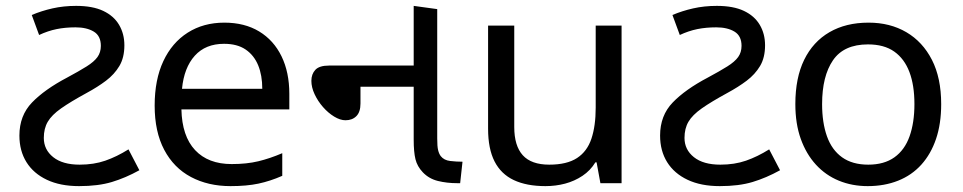

<svg xmlns="http://www.w3.org/2000/svg" viewBox="-20 -623 3275 653"><path d="M249 10Q185 10 139.5 -11.5Q94 -33 70 -71.5Q46 -110 46 -162Q46 -230 89 -274.5Q132 -319 208 -359Q249 -381 274.5 -397Q300 -413 311.5 -429Q323 -445 323 -467Q323 -501 299 -515.5Q275 -530 237 -530Q202 -530 172.5 -524Q143 -518 113 -504L88 -572Q121 -586 158.5 -594.5Q196 -603 239 -603Q295 -603 331 -586Q367 -569 385 -538.5Q403 -508 403 -469Q403 -427 386 -398.5Q369 -370 340.5 -348.5Q312 -327 275 -307Q220 -277 188 -254.5Q156 -232 142.5 -209Q129 -186 129 -154Q129 -114 161 -88.5Q193 -63 251 -63Q299 -63 338 -76.5Q377 -90 417 -115L454 -44Q407 -18 360.5 -4Q314 10 249 10Z M743 -546Q812 -546 861.5 -516Q911 -486 937.5 -431.5Q964 -377 964 -304V-251H597Q599 -160 643.5 -112.5Q688 -65 768 -65Q819 -65 858.5 -74.5Q898 -84 940 -102V-25Q899 -7 859 1.5Q819 10 764 10Q688 10 629.5 -21Q571 -52 538.5 -113.5Q506 -175 506 -264Q506 -352 535.5 -415Q565 -478 618.5 -512Q672 -546 743 -546ZM742 -474Q679 -474 642.5 -433.5Q606 -393 599 -321H872Q872 -367 858 -401Q844 -435 815.5 -454.5Q787 -474 742 -474Z M1535 0Q1500 0 1469.5 -7.5Q1439 -15 1418 -37Q1399 -57 1393 -81.5Q1387 -106 1387 -148V-603L1467 -592V-152Q1467 -125 1470 -112.5Q1473 -100 1479 -92Q1490 -78 1511 -75.5Q1532 -73 1553 -73L1545 0ZM1155 -214Q1137 -214 1116.5 -226.5Q1096 -239 1078.5 -259Q1061 -279 1050 -302.5Q1039 -326 1039 -348Q1039 -371 1052.5 -385.5Q1066 -400 1099 -400H1423V-328H1206V-271Q1206 -242 1192 -228Q1178 -214 1155 -214Z M2094 -536V0H2022L2009 -71H2005Q1988 -43 1961 -25Q1934 -7 1902 1.5Q1870 10 1835 10Q1771 10 1727.5 -10.5Q1684 -31 1662 -74Q1640 -117 1640 -185V-536H1729V-191Q1729 -127 1758 -95Q1787 -63 1848 -63Q1908 -63 1942.5 -85.5Q1977 -108 1991.5 -151.5Q2006 -195 2006 -257V-536Z M2428 10Q2364 10 2318.5 -11.5Q2273 -33 2249 -71.5Q2225 -110 2225 -162Q2225 -230 2268 -274.5Q2311 -319 2387 -359Q2428 -381 2453.5 -397Q2479 -413 2490.5 -429Q2502 -445 2502 -467Q2502 -501 2478 -515.5Q2454 -530 2416 -530Q2381 -530 2351.5 -524Q2322 -518 2292 -504L2267 -572Q2300 -586 2337.5 -594.5Q2375 -603 2418 -603Q2474 -603 2510 -586Q2546 -569 2564 -538.5Q2582 -508 2582 -469Q2582 -427 2565 -398.5Q2548 -370 2519.5 -348.5Q2491 -327 2454 -307Q2399 -277 2367 -254.5Q2335 -232 2321.5 -209Q2308 -186 2308 -154Q2308 -114 2340 -88.5Q2372 -63 2430 -63Q2478 -63 2517 -76.5Q2556 -90 2596 -115L2633 -44Q2586 -18 2539.5 -4Q2493 10 2428 10Z M3181 -269Q3181 -202 3163.5 -150.5Q3146 -99 3113.5 -63Q3081 -27 3034.5 -8.5Q2988 10 2931 10Q2878 10 2833 -8.5Q2788 -27 2755 -63Q2722 -99 2703.5 -150.5Q2685 -202 2685 -269Q2685 -358 2715 -419.5Q2745 -481 2801 -513.5Q2857 -546 2934 -546Q3007 -546 3062.5 -513.5Q3118 -481 3149.5 -419.5Q3181 -358 3181 -269ZM2776 -269Q2776 -206 2792.5 -159.5Q2809 -113 2844 -88Q2879 -63 2933 -63Q2987 -63 3022 -88Q3057 -113 3073.5 -159.5Q3090 -206 3090 -269Q3090 -333 3073 -378Q3056 -423 3021.5 -447.5Q2987 -472 2932 -472Q2850 -472 2813 -418Q2776 -364 2776 -269Z"/></svg>

Font: lguzrati15
Style: Book
Weight: 400
Designer: Jelle Bosma - Monotype Design Team, Universal Thirst
Foundry: Monotype Imaging Inc.
Version: Version 2.106